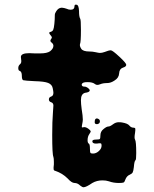

<svg xmlns="http://www.w3.org/2000/svg" viewBox="-20 -695 647 809"><path d="M294 -670Q294 -677 303 -675Q312 -674 313 -648Q313 -624 318 -616Q321 -612 321 -569Q321 -517 317 -509Q315 -501 322 -490Q329 -478 357 -478Q370 -478 383 -475Q396 -472 401 -472Q410 -472 421 -476Q438 -483 447 -483Q454 -483 483 -456Q512 -429 512 -422Q512 -414 498 -410Q483 -405 482 -386Q481 -367 463 -356Q447 -345 431 -345Q414 -345 402 -340Q388 -334 380 -341Q370 -349 349 -349Q337 -349 332 -347Q323 -343 324.5 -336.5Q326 -330 336 -330Q343 -330 350.5 -324.5Q358 -319 358 -314Q358 -312 357 -311Q354 -306 339 -304Q321 -300 321 -273Q321 -258 324 -236Q329 -206 329 -191Q329 -184 326 -170Q324 -161 325 -159Q326 -157 332 -159Q341 -161 353 -152Q361 -146 362 -142.5Q363 -139 357 -131Q349 -120 349 -104Q349 -93 354 -90Q359 -88 359 -67Q359 -54 361 -51Q363 -48 372 -48Q385 -48 396.5 -58.5Q408 -69 408 -81Q408 -89 405.5 -90.5Q403 -92 395 -91Q391 -90 384 -90Q369 -90 369 -100Q369 -107 386 -107Q398 -107 400.5 -109.5Q403 -112 403 -124Q403 -141 416 -151Q429 -162 437 -162Q444 -162 457 -172Q468 -180 480 -180Q489 -180 494 -179Q518 -175 525 -166Q532 -157 543 -157Q549 -157 550 -153Q551 -149 549 -135Q545 -113 549 -107Q554 -99 554 -50Q554 -22 551 -20Q546 -17 544 9Q542 26 539 31.5Q536 37 527 41Q514 46 508 62Q505 72 500.5 74Q496 76 481 76Q458 76 439 69Q427 65 412 65Q388 65 369 76Q343 94 332 94Q327 94 318 87Q307 76 294 76Q282 76 265 57Q243 35 213 25Q207 24 206 18.5Q205 13 207 -2V-13Q207 -28 205 -34Q200 -44 200 -126Q200 -184 203 -220Q205 -248 205 -250Q205 -261 196 -264Q186 -267 186 -276Q186 -285 195 -288Q205 -291 205 -304Q205 -310 202 -324Q199 -339 183 -345.5Q167 -352 126 -353Q85 -355 78 -357Q72 -359 72 -376Q72 -392 64 -396Q57 -397 57 -408Q57 -418 64 -424Q72 -430 69 -445Q68 -449 68 -455Q68 -471 104 -471Q107 -471 114.5 -470.5Q122 -470 127 -470H149Q178 -470 191 -479Q205 -490 205 -502Q205 -510 197 -516Q189 -522 195 -530Q199 -535 198.5 -538Q198 -541 192 -548Q182 -559 194 -561Q201 -563 204 -569Q207 -575 209 -594Q211 -612 211 -632Q211 -639 217.5 -648.5Q224 -658 232 -661Q241 -665 261 -658Q269 -654 278 -654Q294 -654 294 -670ZM382 -193Q386 -198 393.5 -194.5Q401 -191 401 -184Q401 -174 390 -172Q379 -171 379 -180Q379 -190 382 -193Z"/></svg>

Font: Senatorium Sm3
Style: Regular
Weight: 400
Designer: crossinguard
Version: Version 001.006